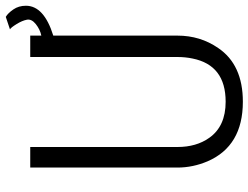

<svg xmlns="http://www.w3.org/2000/svg" viewBox="-119 -747 873 675"><g transform="rotate(-90 317.5 -409.5)"><path d="M529.8 -700.7Q551.3 -705.1 570.1 -720Q588.9 -734.9 585.7 -751.5Q582.5 -768.1 570.3 -787.8Q558.1 -807.6 551.8 -811L595.7 -825.7Q608.9 -817.9 621.8 -799.1Q634.8 -780.3 634.8 -754.9Q634.8 -691.4 529.8 -658.7V-222.2Q529.8 -142.1 486.3 -79.1Q427.7 7.8 297.4 7.8Q141.6 7.8 87.9 -116.2Q65.9 -168 65.9 -222.2V-739.7H138.2V-222.2Q138.2 -155.8 170.4 -110.4Q210.9 -52.7 297.4 -52.7Q425.8 -52.7 449.2 -168.9Q454.6 -194.3 454.6 -222.2V-739.7H529.8Z"/></g></svg>

Font: News Cycle
Style: Regular
Weight: 500
Version: Version 0.5.2